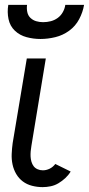

<svg xmlns="http://www.w3.org/2000/svg" viewBox="-20 -760 365 788"><path d="M155 8Q133 8 111.5 2.5Q90 -3 73.5 -15.5Q57 -28 46.5 -46Q36 -64 31.5 -85Q27 -106 28 -128.5Q29 -151 32 -173L90 -520H168L109 -162Q107 -151 106 -139.5Q105 -128 105.5 -117.5Q106 -107 109 -96.5Q112 -86 118 -78Q124 -70 134 -65.5Q144 -61 156 -61Q170 -61 183.5 -67.5Q197 -74 207 -87L270 -56Q261 -41 248 -29Q235 -17 220 -8Q205 1 188 4.5Q171 8 155 8ZM146 -600Q117 -600 89 -607.5Q61 -615 41 -634Q21 -653 15 -681.5Q9 -710 14 -740H91Q89 -725 92 -710.5Q95 -696 105 -686.5Q115 -677 128.5 -673Q142 -669 157 -669Q173 -669 188.5 -673Q204 -677 217 -686.5Q230 -696 238 -710.5Q246 -725 248 -740H325Q320 -710 305 -681.5Q290 -653 264 -634Q238 -615 207 -607.5Q176 -600 146 -600Z"/></svg>

Font: Iosevka QP
Style: Italic
Weight: 400
Italic angle: -9°
Designer: Belleve Invis
Foundry: Belleve Invis
Version: Version 20.0.0; ttfautohint (v1.8.4)